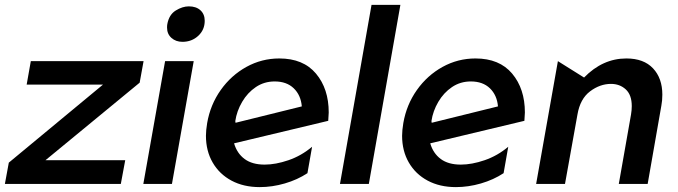

<svg xmlns="http://www.w3.org/2000/svg" viewBox="-54 -752 2771 785"><path d="M517 -414 533 -502H72L55 -406H367L-18 -87L-34 0H440L458 -97H132Z M738 -502H621L532 0H649ZM630 -653Q629 -648 629 -639Q629 -613 647 -597Q665 -581 692 -581Q730 -581 756.5 -605.5Q783 -630 783 -667Q783 -694 765.5 -710Q748 -726 718 -726Q692 -726 664.5 -709Q637 -692 630 -653Z M1028 -79Q977 -79 946 -102Q915 -125 903 -166L1288 -258Q1290 -282 1290 -292Q1290 -389 1238 -451Q1186 -513 1088 -513Q1016 -513 953.5 -478.5Q891 -444 848.5 -384Q806 -324 793 -249Q788 -219 788 -197Q788 -135 815.5 -87.5Q843 -40 892.5 -13.5Q942 13 1008 13Q1059 13 1110.5 -2Q1162 -17 1203 -44L1222 -152Q1178 -115 1125.5 -97Q1073 -79 1028 -79ZM1069 -419Q1118 -419 1147 -391Q1176 -363 1180 -317L909 -250L908 -257Q914 -298 936 -335.5Q958 -373 992 -396Q1026 -419 1069 -419Z M1583 -732H1465L1336 0H1454Z M1830 -79Q1779 -79 1748 -102Q1717 -125 1705 -166L2090 -258Q2092 -282 2092 -292Q2092 -389 2040 -451Q1988 -513 1890 -513Q1818 -513 1755.5 -478.5Q1693 -444 1650.5 -384Q1608 -324 1595 -249Q1590 -219 1590 -197Q1590 -135 1617.5 -87.5Q1645 -40 1694.5 -13.5Q1744 13 1810 13Q1861 13 1912.5 -2Q1964 -17 2005 -44L2024 -152Q1980 -115 1927.5 -97Q1875 -79 1830 -79ZM1871 -419Q1920 -419 1949 -391Q1978 -363 1982 -317L1711 -250L1710 -257Q1716 -298 1738 -335.5Q1760 -373 1794 -396Q1828 -419 1871 -419Z M2654 -365Q2654 -432 2616 -472.5Q2578 -513 2507 -513Q2410 -513 2334 -435L2227 -502L2138 0H2256L2307 -284Q2318 -348 2358.5 -378.5Q2399 -409 2444 -409Q2480 -409 2504.5 -386.5Q2529 -364 2529 -318Q2529 -302 2526 -284L2476 0H2594L2650 -320Q2654 -341 2654 -365Z"/></svg>

Font: Geom Medium
Style: Italic
Weight: 500
Italic angle: -10°
Version: Version 1.102